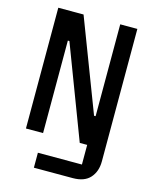

<svg xmlns="http://www.w3.org/2000/svg" viewBox="-130 -785 861 1072"><g transform="rotate(15 300.0 -249.0)"><path d="M170.5 0H71.5V-698H217.5L420.5 -167H429.5V-698H528.5V68Q528.5 126 495.8 163Q463 200 395.5 200H171V113.5H425.5V0H382.5L179.5 -534.5H170.5Z"/></g></svg>

Font: Lilex Medium
Style: Regular
Weight: 500
Designer: Mike Abbink, Paul van der Laan, Pieter van Rosmalen, Mikhael Khrustik
Foundry: Mikhael Khrustik
Version: Version 1.100